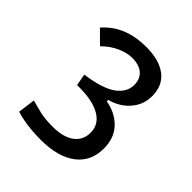

<svg xmlns="http://www.w3.org/2000/svg" viewBox="-195 -834 975 975"><g transform="rotate(45 293.0 -346.5)"><path d="M251 9.8Q197.3 9.8 152.6 3.4Q107.9 -2.9 73.2 -13.7L85.4 -106.9Q115.2 -98.6 152.6 -89.4Q189.9 -80.1 247.1 -80.1Q322.3 -80.1 363.8 -110.4Q405.3 -140.6 405.3 -195.3Q405.3 -253.9 352.1 -285.6Q298.8 -317.4 201.2 -317.4H185.5L173.8 -380.9Q288.1 -396.5 339.4 -433.3Q390.6 -470.2 390.6 -523.4Q390.6 -565.9 363.5 -589.6Q336.4 -613.3 286.1 -613.3Q249 -613.3 207.3 -594.7Q165.5 -576.2 128.4 -539.1L61 -606Q106 -656.7 165 -679.9Q224.1 -703.1 296.9 -703.1Q391.6 -703.1 443.4 -662.8Q495.1 -622.6 495.1 -547.9Q495.1 -485.4 455.1 -439.2Q415 -393.1 350.6 -376V-365.7Q422.4 -353 466.1 -306.9Q509.8 -260.7 509.8 -185.5Q509.8 -92.8 442.1 -41.5Q374.5 9.8 251 9.8Z"/></g></svg>

Font: Caskaydia Cove
Style: Regular
Weight: 400
Monospace: yes
Designer: Aaron Bell
Foundry: Saja Typeworks
Version: Version 4.300; ttfautohint (v1.8.3)